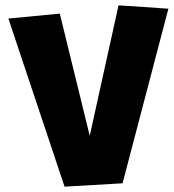

<svg xmlns="http://www.w3.org/2000/svg" viewBox="-20 -718 657 726"><path d="M443.4 -24.9 616.7 -685.1 428.2 -697.8 319.3 -204.6 206.1 -666.5 11.7 -647.9 224.1 -12.2Z"/></svg>

Font: Luckiest Guy
Style: Regular
Weight: 400
Designer: Astigmatic (AOETI)
Foundry: Astigmatic (AOETI)
Version: Version 1.001